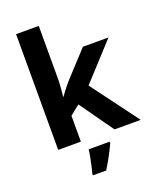

<svg xmlns="http://www.w3.org/2000/svg" viewBox="-175 -862 969 1185"><g transform="rotate(-20 310.0 -269.5)"><path d="M227 -420Q227 -389 224.5 -358.5Q222 -328 219 -297H221Q231 -311 241.5 -325Q252 -339 263 -353Q274 -367 286 -380L439 -546H607L390 -309L620 0H448L291 -221L227 -170V0H78V-760H227ZM394 71Q384 93 371.5 117.5Q359 142 344.5 168Q330 194 313 221H226V208Q232 188 237.5 162Q243 136 248.5 109Q254 82 256 61H394Z"/></g></svg>

Font: Noto Sans Tangsa
Style: Regular
Weight: 400
Designer: David Williams
Foundry: Google LLC
Version: Version 1.504